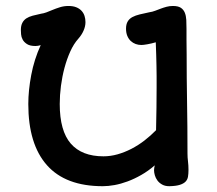

<svg xmlns="http://www.w3.org/2000/svg" viewBox="-20 -622 742 656"><path d="M76.7 -266.6Q76.7 -312.5 86.7 -365.7Q96.7 -418.9 119.1 -467.8Q109.4 -464.8 101.1 -464.8Q82.5 -464.8 72.3 -471.4Q62 -478 57.4 -486.8Q52.7 -495.6 52 -504.9Q51.3 -514.2 51.3 -519.5Q51.3 -534.2 56.2 -543.7Q61 -553.2 69.8 -559.1Q78.6 -564.9 91.6 -568.4Q104.5 -571.8 120.6 -575.2Q128.9 -576.2 138.7 -579.8Q148.4 -583.5 157.7 -587.4Q170.4 -592.8 184.6 -597.2Q198.7 -601.6 213.9 -601.6Q229.5 -601.6 240.5 -597.2Q251.5 -592.8 258.5 -585.2Q265.6 -577.6 268.8 -567.6Q272 -557.6 272 -546.4Q272 -532.2 265.6 -517.6Q259.3 -502.9 247.6 -489.7Q231.9 -472.2 220.2 -446.3Q208.5 -420.4 200.4 -390.4Q192.4 -360.4 188.2 -328.4Q184.1 -296.4 184.1 -266.6Q184.1 -174.8 221.9 -131.3Q259.8 -87.9 333.5 -87.9Q357.4 -87.9 381.6 -94.7Q405.8 -101.6 429 -113.5Q452.1 -125.5 473.4 -141.8Q494.6 -158.2 513.2 -177.2Q514.2 -218.8 514.6 -254.2Q515.1 -289.6 515.1 -323.2Q515.1 -343.8 515.1 -362.1Q515.1 -380.4 514.6 -398.2Q514.2 -416 513.7 -435.3Q513.2 -454.6 512.2 -477.5Q497.1 -473.1 483.4 -470.7Q469.7 -468.3 462.9 -468.3Q452.6 -468.3 443.4 -471.7Q434.1 -475.1 426.8 -481.9Q419.4 -488.8 415 -499.3Q410.6 -509.8 410.6 -523.9Q410.6 -539.1 416.3 -548.6Q421.9 -558.1 432.4 -563.7Q442.9 -569.3 457.5 -572.8Q472.2 -576.2 490.2 -580.1Q500.5 -581.5 510 -585.2Q519.5 -588.9 529.3 -592.5Q539.1 -596.2 549.3 -598.9Q559.6 -601.6 570.8 -601.6Q588.4 -601.6 597.7 -595.5Q606.9 -589.4 611.3 -578.9Q615.7 -568.4 616.5 -554Q617.2 -539.6 617.2 -523.4Q617.2 -509.3 617.2 -487.1Q617.2 -464.8 617.7 -437Q617.7 -356.9 619.1 -274.2Q620.6 -191.4 620.6 -97.2Q620.6 -84 622.3 -70.6Q624 -57.1 624 -41.5Q624 -28.3 622.3 -18.3Q620.6 -8.3 614 -1.5Q607.4 5.4 594.5 9.5Q581.5 13.7 558.6 14.2Q543.9 14.2 533.9 8.5Q523.9 2.9 517.8 -5.4Q511.7 -13.7 509 -23.2Q506.3 -32.7 506.3 -40.5Q506.3 -45.9 507.1 -49.1Q507.8 -52.2 508.8 -57.1Q486.3 -37.6 462.6 -24.2Q439 -10.7 416 -2.2Q393.1 6.3 371.3 10.3Q349.6 14.2 331.1 14.2Q204.1 14.2 140.4 -57.6Q76.7 -129.4 76.7 -266.6Z"/></svg>

Font: Autour One
Style: Regular
Weight: 400
Version: Version 1.007; ttfautohint (v0.92) -l 24 -r 24 -G 200 -x 7 -